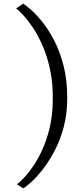

<svg xmlns="http://www.w3.org/2000/svg" viewBox="-20 -847 459 1048"><path d="M347 -311Q347 -225 327.5 -152.8Q308 -80.5 277.5 -22.8Q247 35 213.5 77.5Q180 120 151.2 146.2Q122.5 172.5 106.5 181L72 159Q84.5 151 107.2 127.5Q130 104 157 66Q184 28 208.8 -25Q233.5 -78 250 -145Q266.5 -212 268 -293Q270 -384.5 254.8 -459.8Q239.5 -535 214 -594Q188.5 -653 160 -695.5Q131.5 -738 106.8 -764.5Q82 -791 68 -801L106.5 -827Q120 -819 148 -794.8Q176 -770.5 210 -728.8Q244 -687 275.2 -627.2Q306.5 -567.5 326.8 -488.8Q347 -410 347 -311Z"/></svg>

Font: Merriweather 28pt Light
Style: Regular
Weight: 300
Version: Version 2.100